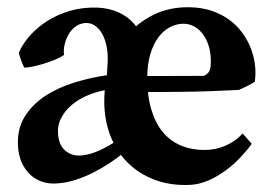

<svg xmlns="http://www.w3.org/2000/svg" viewBox="-20 -503 769 534"><path d="M376.5 -291.5 546.9 -292Q557.1 -296.4 561.8 -304.4Q566.4 -312.5 566.4 -332.5Q566.4 -356.4 560.3 -375.7Q554.2 -395 543.7 -408.7Q533.2 -422.4 519.5 -429.7Q505.9 -437 490.2 -437Q471.2 -437 453.1 -427.7Q435.1 -418.5 420.9 -399.7Q406.7 -380.9 398.2 -352.8Q389.6 -324.7 389.6 -286.6Q389.6 -235.4 401.1 -197.5Q412.6 -159.7 433.3 -135Q454.1 -110.4 483.6 -98.1Q513.2 -85.9 548.8 -85.9Q580.6 -85.9 608.4 -98.4Q636.2 -110.8 654.8 -131.8L680.2 -103Q667 -84.5 648.2 -64.7Q629.4 -44.9 607.2 -28.6Q585 -12.2 559.8 -1.2Q534.7 9.8 508.8 11.2Q454.6 13.7 410.4 -2.9Q366.2 -19.5 335 -50.8Q303.7 -82 286.9 -125.7Q270 -169.4 270 -221.2Q270 -272.9 286.4 -320.3Q302.7 -367.7 332.8 -403.8Q362.8 -439.9 406 -461.4Q449.2 -482.9 502.4 -482.9Q538.6 -482.9 567.4 -473.4Q596.2 -463.9 617.9 -447.8Q639.6 -431.6 654.8 -410.6Q669.9 -389.6 678.5 -366.5Q687 -343.3 689.5 -319.8Q691.9 -296.4 688.5 -275.4Q685.1 -272.9 679.2 -269.8Q673.3 -266.6 667 -263.4Q660.6 -260.3 654.5 -257.6Q648.4 -254.9 644.5 -252.9Q607.9 -251 566.7 -249.5Q525.4 -248 487.3 -247.6Q449.2 -247.1 418.9 -247.1Q388.7 -247.1 374.5 -247.1ZM32.2 -356Q40.5 -376 57.6 -397.2Q74.7 -418.5 99.9 -436.8Q125 -455.1 158.2 -467.5Q191.4 -480 231.4 -481.9Q268.1 -483.4 296.1 -473.9Q324.2 -464.4 343.8 -446.3Q363.3 -428.2 373.8 -403.1Q384.3 -377.9 385.3 -349.1L276.9 -285.2L278.8 -319.8Q281.2 -348.6 277.1 -371.1Q272.9 -393.6 264.2 -408.9Q255.4 -424.3 243.4 -432.1Q231.4 -439.9 217.3 -439Q202.1 -438 190.2 -429.2Q178.2 -420.4 170.7 -407.2Q163.1 -394 159.7 -378.9Q156.2 -363.8 158.2 -350.1Q149.4 -343.8 134.5 -337.6Q119.6 -331.5 103.5 -326.4Q87.4 -321.3 72 -318.1Q56.6 -314.9 47.4 -314.9Q43.9 -321.8 39.3 -334Q34.7 -346.2 32.2 -356ZM281.7 -253.9Q252.4 -249.5 226.1 -238.8Q199.7 -228 180.2 -211.7Q160.6 -195.3 149.9 -174.3Q139.2 -153.3 141.6 -128.4Q144.5 -97.2 163.3 -82.5Q182.1 -67.9 209 -70.8Q232.9 -73.7 257.8 -85.2Q282.7 -96.7 303.7 -111.3L325.7 -79.6Q307.6 -64.5 285.2 -49.6Q262.7 -34.7 238.3 -22.5Q213.9 -10.3 189 -2.4Q164.1 5.4 142.1 6.8Q119.6 9.3 99.6 3.2Q79.6 -2.9 64.5 -16.8Q49.3 -30.8 40 -52Q30.8 -73.2 29.8 -101.1Q28.3 -146.5 49.6 -179.9Q70.8 -213.4 106.4 -236.6Q142.1 -259.8 188.2 -273.9Q234.4 -288.1 281.7 -294.4Z"/></svg>

Font: Varendra
Style: Regular
Weight: 700
Designer: Jacob Thomas
Foundry: Bangla Type Foundry
Version: Version 1.008